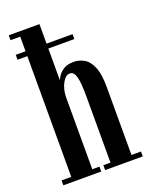

<svg xmlns="http://www.w3.org/2000/svg" viewBox="-141 -826 708 902"><g transform="rotate(-20 213.0 -375.0)"><path d="M16.5 0V-24.5H65V-628H16V-652.5H65V-725.5H16.5V-750H170V-652.5H300V-628H170V-467Q171.5 -475.5 181.2 -490.2Q191 -505 210 -516.8Q229 -528.5 258 -528.5Q287.5 -528.5 312 -514.2Q336.5 -500 351.2 -464.2Q366 -428.5 366 -364.5V-24.5H413.5V0H225.5V-24.5H261V-357Q261 -424.5 252.8 -454Q244.5 -483.5 224 -483.5Q203.5 -483.5 187.5 -455Q171.5 -426.5 170 -387V-24.5H206V0Z"/></g></svg>

Font: Imbue 50pt SemiBold
Style: Regular
Weight: 600
Designer: Tyler Finck
Foundry: Etcetera Type Company
Version: Version 1.102; ttfautohint (v1.8.3)